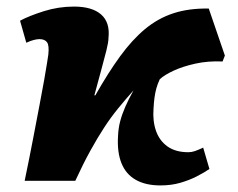

<svg xmlns="http://www.w3.org/2000/svg" viewBox="-20 -550 723 584"><path d="M468 14Q423 14 393 -3Q363 -20 349.5 -53.5Q336 -87 339 -136Q340 -160 345.5 -181Q351 -202 361 -225Q371 -248 386 -275Q362 -248 339.5 -220.5Q317 -193 296.5 -161.5Q276 -130 254.5 -91Q233 -52 209 0H55Q70 -72 81 -130Q92 -188 100.5 -232Q109 -276 114.5 -307.5Q120 -339 123 -358Q126 -377 127 -384Q130 -412 123 -421.5Q116 -431 100 -431Q93 -431 83 -428.5Q73 -426 60 -420L41 -487Q69 -502 113.5 -516Q158 -530 205 -530Q260 -530 287.5 -506Q315 -482 310 -435Q310 -422 303.5 -396Q297 -370 287.5 -335.5Q278 -301 267 -260H270Q309 -329 345.5 -379Q382 -429 421 -461.5Q460 -494 507 -509.5Q554 -525 615 -524L664 -381L657 -363Q613 -365 574.5 -356.5Q536 -348 508 -335Q480 -322 466 -309Q459 -294 455.5 -281Q452 -268 450 -253.5Q448 -239 447 -220Q444 -182 454.5 -152Q465 -122 489.5 -104.5Q514 -87 553 -87Q563 -87 573 -90.5Q583 -94 598 -101L617 -36Q601 -25 578.5 -13.5Q556 -2 528.5 6Q501 14 468 14Z"/></svg>

Font: Literata 18pt ExtraBold
Style: Italic
Weight: 800
Italic angle: -2°
Designer: Latin by Veronika Burian and Jose Scaglione. Greek by Irene Vlachou. Cyrillic by Vera Evstafieva
Foundry: TypeTogether
Version: Version 3.103;gftools[0.9.29]